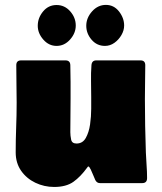

<svg xmlns="http://www.w3.org/2000/svg" viewBox="-20 -741 654 777"><path d="M384.3 0Q372.1 0 365.7 -12.2Q363.8 -16.1 358.4 -29.5Q353 -43 347.2 -55.2Q341.3 -67.4 337.4 -67.4Q335.9 -67.4 333 -63Q306.2 -25.9 276.9 -5.1Q247.6 15.6 199.2 15.6Q158.7 15.6 123 -1.5Q87.4 -18.6 65.4 -50Q43.5 -81.5 43.5 -124.5Q43.5 -174.8 45.4 -225.1Q47.4 -275.4 47.4 -325.7Q47.4 -363.3 46.6 -401.4Q45.9 -439.5 45.9 -477.1Q45.9 -496.6 65.4 -496.6H245.1Q264.2 -496.6 264.6 -477.1Q265.6 -443.4 265.6 -409.2Q265.6 -375 265.6 -341.3Q265.6 -307.6 265.1 -273.7Q264.6 -239.7 264.6 -206.1Q264.6 -192.4 267.8 -176.3Q271 -160.2 289.6 -160.2Q314.5 -160.2 327.1 -182.6Q339.8 -205.1 344.5 -237.3Q349.1 -269.5 349.1 -300.5Q349.1 -331.5 349.1 -348.1Q349.1 -379.9 348.4 -412.6Q347.7 -445.3 350.1 -477.1Q351.6 -496.6 369.6 -496.6H548.8Q567.9 -496.6 567.9 -477.1Q567.9 -442.9 567.1 -408.9Q566.4 -375 566.4 -340.8Q566.4 -286.6 567.4 -232.4Q568.4 -178.2 570.3 -124Q571.3 -98.1 573.2 -72.3Q575.2 -46.4 575.2 -20.5Q575.2 0 555.7 0ZM329.1 -636.7Q329.1 -668.5 352.5 -694.8Q376 -721.2 408.7 -721.2Q440.9 -721.2 461.7 -694.6Q482.4 -668 482.4 -637.7Q482.4 -618.2 471.4 -599.1Q460.4 -580.1 442.9 -567.6Q425.3 -555.2 404.8 -555.2Q372.1 -555.2 350.6 -580.3Q329.1 -605.5 329.1 -636.7ZM132.8 -636.7Q132.8 -668.5 154.3 -694.6Q175.8 -720.7 209 -720.7Q241.7 -720.7 264.2 -695.1Q286.6 -669.4 286.6 -637.7Q286.6 -606.9 263.7 -581.1Q240.7 -555.2 209 -555.2Q177.7 -555.2 155.3 -580.8Q132.8 -606.4 132.8 -636.7Z"/></svg>

Font: Belanosima
Style: Bold
Weight: 700
Designer: The DocRepair Project, Santiago Orozco
Foundry: Google
Version: Version 2.000